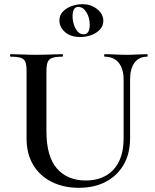

<svg xmlns="http://www.w3.org/2000/svg" viewBox="-20 -884 741 918"><path d="M571 -503Q571 -555 547.5 -584Q524 -613 480 -613Q478 -613 478 -619Q478 -625 480 -625Q505 -625 530.5 -623.5Q556 -622 586 -622Q612 -622 637.5 -623.5Q663 -625 684 -625Q686 -625 686 -619Q686 -613 684 -613Q644 -613 623 -584Q602 -555 602 -503V-223Q602 -150 571.5 -97Q541 -44 486 -15Q431 14 357 14Q284 14 227 -14.5Q170 -43 138.5 -96Q107 -149 107 -222V-544Q107 -573 101.5 -587.5Q96 -602 79.5 -607.5Q63 -613 31 -613Q28 -613 28 -619Q28 -625 31 -625Q56 -625 87.5 -623.5Q119 -622 154 -622Q191 -622 222 -623.5Q253 -625 278 -625Q281 -625 281 -619Q281 -613 278 -613Q245 -613 229 -607Q213 -601 207.5 -586Q202 -571 202 -542V-257Q202 -135 252.5 -78Q303 -21 390 -21Q475 -21 523 -73.5Q571 -126 571 -222ZM364 -707Q317 -707 290.5 -731Q264 -755 264 -786Q264 -812 281.5 -829.5Q299 -847 324 -855.5Q349 -864 374 -864Q415 -864 444.5 -840.5Q474 -817 474 -784Q474 -760 457.5 -742.5Q441 -725 416 -716Q391 -707 364 -707ZM380 -720Q409 -720 409 -766Q409 -800 393 -825.5Q377 -851 354 -851Q327 -851 327 -806Q327 -786 333.5 -766Q340 -746 351.5 -733Q363 -720 380 -720Z"/></svg>

Font: Cormorant Light SemiBold
Style: Regular
Weight: 600
Version: Version 4.000